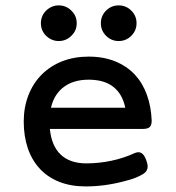

<svg xmlns="http://www.w3.org/2000/svg" viewBox="-20 -668 640 699"><path d="M147.9 -629.4Q168 -648.4 193.8 -648.4Q220.7 -648.4 239.7 -629.4Q259.3 -610.8 259.3 -583.5Q259.3 -556.2 239.7 -537.6Q220.7 -518.6 193.8 -518.6Q168 -518.6 147.9 -537.6Q128.9 -556.6 128.9 -583.5Q128.9 -610.4 147.9 -629.4ZM366.2 -629.4Q385.3 -648.4 412.1 -648.4Q439 -648.4 458 -629.4Q477.1 -610.4 477.1 -583.5Q477.1 -556.6 458 -537.6Q439 -518.6 412.1 -518.6Q385.3 -518.6 366.2 -537.6Q347.2 -556.6 347.2 -583.5Q347.2 -610.4 366.2 -629.4ZM161.6 -198.7Q167.5 -136.7 201.2 -105Q234.9 -73.2 294.4 -73.2Q340.3 -73.2 385.5 -82.8Q430.7 -92.3 469.7 -110.4Q477.1 -113.8 483.9 -113.8Q502.9 -113.8 513.2 -82.5Q517.6 -70.8 517.6 -62Q517.6 -45.4 502.9 -35.6Q477.1 -19 434.6 -8.8Q362.8 10.7 291.5 10.7Q238.3 10.7 196 -5.9Q153.8 -22.5 125 -53.7Q96.2 -84.5 81.3 -128.2Q66.4 -171.9 66.4 -225.6Q66.4 -277.3 83.5 -321.3Q100.6 -365.2 131.8 -396.5Q163.6 -428.2 207 -445.1Q250.5 -461.9 302.7 -461.9Q356.4 -461.9 398.9 -444.8Q441.4 -427.7 471.2 -396Q499.5 -365.2 514.9 -322.5Q530.3 -279.8 532.2 -229Q532.2 -212.4 525.1 -205.6Q518.1 -198.7 501.5 -198.7ZM436 -275.9Q425.8 -325.7 392.6 -351.8Q359.4 -377.9 302.7 -377.9Q247.6 -377.9 212.2 -351.3Q176.8 -324.7 165.5 -275.9Z"/></svg>

Font: Courier Prime Medium
Style: Regular
Weight: 500
Designer: Alan Dague-Greene
Foundry: Quote-Unquote Apps
Version: Version 1.202